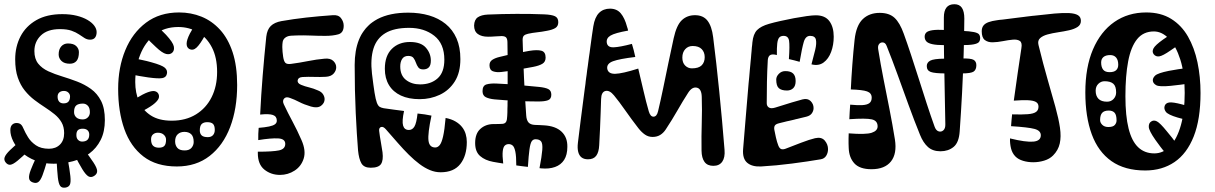

<svg xmlns="http://www.w3.org/2000/svg" viewBox="-20 -777 5759 910"><path d="M234 -1Q185.5 -1 147.5 -16Q109.5 -31 83 -55.2Q56.5 -79.5 42.8 -107.2Q29 -135 29 -160Q29 -177.5 37.5 -185.8Q46 -194 58 -194Q71.5 -194 79 -187.2Q86.5 -180.5 93 -164Q99.5 -148.5 112.8 -126.8Q126 -105 150 -88.5Q174 -72 212 -72Q244.5 -72 264.2 -91.8Q284 -111.5 284 -146Q284 -176 271.5 -197.5Q259 -219 238.2 -235.8Q217.5 -252.5 192.8 -268.5Q168 -284.5 143.2 -303.2Q118.5 -322 97.8 -347.5Q77 -373 64.5 -409Q52 -445 52 -496Q52 -556 77.2 -604.5Q102.5 -653 152.2 -681.5Q202 -710 275 -710Q313.5 -710 343.5 -702.5Q373.5 -695 394.8 -682.5Q416 -670 427 -655Q438 -640 438 -625Q438 -608.5 430.5 -598.8Q423 -589 407 -589Q393 -589 381 -596.5Q369 -604 354.5 -614Q340 -624 318.8 -631.5Q297.5 -639 264 -639Q205 -639 174 -609.2Q143 -579.5 143 -535Q143 -498 161 -475.5Q179 -453 209 -439.2Q239 -425.5 274.5 -414.8Q310 -404 345.5 -390.5Q381 -377 411 -355.5Q441 -334 459 -298.8Q477 -263.5 477 -208Q477 -153 457.2 -113.8Q437.5 -74.5 403.5 -49.5Q369.5 -24.5 325.8 -12.8Q282 -1 234 -1ZM369 -106Q403 -106 403 -139Q403 -152 395 -159.5Q387 -167 372 -167Q356.5 -167 349.2 -160Q342 -153 342 -137Q342 -121.5 350.2 -113.8Q358.5 -106 369 -106ZM372 -211Q386.5 -211 396.2 -220.5Q406 -230 406 -245Q406 -266 396.2 -276Q386.5 -286 373 -286Q351.5 -286 341.2 -277.2Q331 -268.5 331 -246Q331 -230.5 341.5 -220.8Q352 -211 372 -211ZM281 -287Q297.5 -287 304.8 -295.8Q312 -304.5 312 -320Q312 -330.5 304 -338.2Q296 -346 283 -346Q269.5 -346 261.2 -339Q253 -332 253 -319Q253 -304 260.2 -295.5Q267.5 -287 281 -287ZM311 -475Q285 -475 271.5 -488Q258 -501 258 -519Q258 -543 270.2 -557Q282.5 -571 302 -571Q329 -571 341.5 -558.5Q354 -546 354 -530Q354 -501.5 342.8 -488.2Q331.5 -475 311 -475ZM329 -50 371 -79Q405.5 -33.5 422.8 -7.2Q440 19 440.5 33.2Q441 47.5 426 57Q411.5 66 399 58.8Q386.5 51.5 370.2 25Q354 -1.5 329 -50ZM248 -20 300 -29Q310.5 28.5 313.5 58Q316.5 87.5 311 98.5Q305.5 109.5 291 112Q273.5 115 265.5 104.5Q257.5 94 254.2 64.2Q251 34.5 248 -20ZM154 -36 204 -17Q191 28.5 181.5 53.5Q172 78.5 161.2 86Q150.5 93.5 134 87Q119.5 81.5 117.8 67.8Q116 54 125.5 29Q135 4 154 -36ZM122 -79Q123 -80 123.8 -81.2Q124.5 -82.5 125 -83Q129.5 -89 138.8 -88.2Q148 -87.5 156 -82Q164.5 -77.5 168.8 -70.2Q173 -63 169 -56Q168.5 -54.5 167 -52.5Q165.5 -50.5 164 -49Q158.5 -41.5 151.2 -39.5Q144 -37.5 137 -40Q130 -42.5 125 -48Q121 -52 118.8 -57.2Q116.5 -62.5 117 -68Q117.5 -73.5 122 -79ZM85 -116 118 -65Q83.5 -32 62.8 -15Q42 2 29.5 3.8Q17 5.5 7 -7Q-2.5 -18.5 2.2 -32Q7 -45.5 27.2 -65.2Q47.5 -85 85 -116Z M818 12Q721.5 12 660 -35.2Q598.5 -82.5 569.2 -165.5Q540 -248.5 540 -356Q540 -457 573.8 -539Q607.5 -621 672 -669.5Q736.5 -718 829 -718Q885.5 -718 935 -698Q984.5 -678 1022.8 -636.2Q1061 -594.5 1082.5 -529.5Q1104 -464.5 1104 -374Q1104 -262 1070.8 -174.8Q1037.5 -87.5 973.5 -37.8Q909.5 12 818 12ZM794 -205Q860.5 -205 908.8 -234.8Q957 -264.5 983 -316.5Q1009 -368.5 1009 -436Q1009 -504.5 984.5 -552Q960 -599.5 918.2 -624.2Q876.5 -649 825 -649Q758.5 -649 713 -612.8Q667.5 -576.5 644.2 -517Q621 -457.5 621 -388Q621 -337.5 638.8 -296Q656.5 -254.5 694.8 -229.8Q733 -205 794 -205ZM962 -198Q945.5 -198 936.2 -189.5Q927 -181 927 -159Q927 -144 935.5 -135.5Q944 -127 965 -127Q981 -127 989.5 -136.5Q998 -146 998 -161Q998 -181.5 989.5 -189.8Q981 -198 962 -198ZM854 -152Q834.5 -152 822.2 -140.5Q810 -129 810 -107Q810 -88.5 820.5 -76.2Q831 -64 855 -64Q877 -64 887.5 -76.2Q898 -88.5 898 -104Q898 -129.5 886.2 -140.8Q874.5 -152 854 -152ZM728 -148Q714.5 -148 705.2 -140Q696 -132 696 -117Q696 -95.5 705.5 -86.2Q715 -77 733 -77Q751 -77 759 -85.5Q767 -94 767 -115Q767 -128.5 756.5 -138.2Q746 -148 728 -148ZM970 -644Q965.5 -636 961 -627.2Q956.5 -618.5 952 -610Q929 -568 912 -551.8Q895 -535.5 877 -545Q864.5 -552 864.5 -569.8Q864.5 -587.5 880 -618Q893 -641.5 899.2 -651.5Q905.5 -661.5 910 -669Q917 -680.5 929 -681.5Q941 -682.5 952 -677Q962.5 -672 968.5 -662.5Q974.5 -653 970 -644ZM730 -647Q739 -639 748.5 -630.5Q758 -622 767 -612Q800 -576 803.8 -557.2Q807.5 -538.5 797 -528Q786 -517 767.5 -521.2Q749 -525.5 719 -554Q701 -570.5 690.8 -581Q680.5 -591.5 672 -602Q666 -610.5 670 -622.2Q674 -634 682 -642Q691 -652 704.5 -655.2Q718 -658.5 730 -647ZM614 -501Q635 -496.5 655.5 -492.2Q676 -488 697 -482Q748 -468 761.5 -455.8Q775 -443.5 771 -427Q767.5 -410 749 -406.8Q730.5 -403.5 683 -410Q662 -413 640.5 -416.8Q619 -420.5 598 -425Q584.5 -428 580.5 -442Q576.5 -456 580 -470Q583 -484.5 592.2 -494Q601.5 -503.5 614 -501ZM601 -296Q606.5 -300 612.2 -303.2Q618 -306.5 623 -310Q660 -332.5 681.2 -340Q702.5 -347.5 713.2 -345Q724 -342.5 729 -335Q735 -326.5 733.2 -315.2Q731.5 -304 714.5 -288.5Q697.5 -273 658 -252Q651.5 -248.5 644.2 -244.8Q637 -241 630 -237Q618 -231 607.8 -236.2Q597.5 -241.5 592 -252Q587 -262.5 588 -275.5Q589 -288.5 601 -296ZM1051 -522Q1058.5 -523.5 1064.2 -515.5Q1070 -507.5 1073 -496Q1076 -482 1074.5 -469Q1073 -456 1064 -455Q1062 -455 1059.8 -454.5Q1057.5 -454 1055 -454Q1046 -453.5 1040.2 -463.2Q1034.5 -473 1032 -485Q1030.5 -498 1033.8 -508.8Q1037 -519.5 1046 -521Q1047.5 -521 1048.5 -521.5Q1049.5 -522 1051 -522ZM1033 -289Q1035.5 -286 1037.8 -283.5Q1040 -281 1042 -278Q1047.5 -271.5 1044.8 -264.5Q1042 -257.5 1036 -252Q1030 -247.5 1023 -246.2Q1016 -245 1012 -251Q1009 -255.5 1006 -259.5Q1003 -263.5 1000 -268Q994 -276.5 996.5 -283.5Q999 -290.5 1005 -294Q1011 -298 1019 -297.2Q1027 -296.5 1033 -289Z M1202 -51Q1202 -52 1202 -53.2Q1202 -54.5 1202 -55.8Q1202 -57 1202 -58Q1272.5 -58 1302.2 -64.2Q1332 -70.5 1332 -95Q1332 -119 1298.8 -121Q1265.5 -123 1204 -113Q1204 -128 1204.2 -142.5Q1204.5 -157 1206 -171Q1236.5 -173.5 1255.5 -177.5Q1274.5 -181.5 1283.2 -188Q1292 -194.5 1292 -205Q1292 -225.5 1273.5 -232Q1255 -238.5 1213 -234Q1217.5 -326.5 1225 -418.8Q1232.5 -511 1242 -603Q1246 -637 1263.5 -654Q1281 -671 1314 -677Q1371 -687 1431.5 -693.8Q1492 -700.5 1557 -705Q1583.5 -707.5 1596.2 -691Q1609 -674.5 1609 -655Q1609 -621.5 1583.2 -614.2Q1557.5 -607 1522 -607Q1487 -607 1453.5 -608.5Q1420 -610 1386 -609Q1354.5 -608.5 1344.8 -605.2Q1335 -602 1329 -596Q1321.5 -588.5 1319.8 -578.5Q1318 -568.5 1318 -554Q1318 -543 1319.2 -531.2Q1320.5 -519.5 1322 -508Q1325 -488 1331.8 -480Q1338.5 -472 1358 -474Q1400 -479.5 1439.8 -487.5Q1479.5 -495.5 1519 -499Q1546 -501.5 1559.8 -488.2Q1573.5 -475 1573.5 -458Q1573.5 -442 1561.2 -428.2Q1549 -414.5 1524 -413Q1496.5 -411.5 1469.2 -412.5Q1442 -413.5 1414 -412Q1393 -410.5 1390.8 -396.5Q1388.5 -382.5 1407 -375Q1425 -367.5 1445.2 -362.8Q1465.5 -358 1488 -348Q1504 -341.5 1511.2 -330Q1518.5 -318.5 1518.5 -307Q1518.5 -288.5 1501.8 -275.8Q1485 -263 1454 -272Q1420.5 -282 1398.5 -293.5Q1376.5 -305 1354 -313Q1335.5 -320 1326.5 -309.8Q1317.5 -299.5 1325 -283Q1344 -242.5 1366.5 -200.8Q1389 -159 1409 -113Q1431 -63 1419.5 -26Q1408 11 1376.5 31.5Q1345 52 1307 52Q1264.5 52 1233.2 27Q1202 2 1202 -51ZM1372 -654Q1372 -654 1372 -654Q1372 -654 1372 -654Q1372 -654 1372 -654Q1372 -654 1372 -654Q1372 -654 1372 -654Q1372 -654 1372 -654Q1372 -654 1372 -654Q1372 -654 1372 -654ZM1427 -631Q1427 -631 1427 -631Q1427 -631 1427 -631Q1427 -631 1427 -631Q1427 -631 1427 -631Q1427 -631 1427 -631Q1427 -631 1427 -631Q1427 -631 1427 -631Q1427 -631 1427 -631ZM1492 -638Q1492 -638 1492 -638Q1492 -638 1492 -638Q1492 -638 1492 -638Q1492 -638 1492 -638Q1492 -638 1492 -638Q1492 -638 1492 -638Q1492 -638 1492 -638Q1492 -638 1492 -638Z M1677 -64Q1671 -137.5 1666 -241.8Q1661 -346 1661 -469Q1661 -503.5 1666 -533.2Q1671 -563 1681 -588Q1683.5 -594 1686.2 -600Q1689 -606 1692 -611.5Q1695 -616.5 1697.8 -621Q1700.5 -625.5 1704 -630Q1708.5 -637 1714 -643Q1719.5 -649 1725 -654.5Q1729.5 -659 1734.5 -663.5Q1739.5 -668 1745 -671.5Q1750.5 -675.5 1756.5 -679.2Q1762.5 -683 1769 -686.5Q1798.5 -702 1834.8 -709.5Q1871 -717 1915 -717Q1968.5 -717 2013.8 -703.8Q2059 -690.5 2092.2 -663.5Q2125.5 -636.5 2143.8 -595Q2162 -553.5 2162 -497Q2162 -432.5 2135.2 -390.5Q2108.5 -348.5 2064.5 -327.8Q2020.5 -307 1969 -307Q1917 -307 1880 -324.2Q1843 -341.5 1823.5 -373.8Q1804 -406 1804 -451Q1804 -512.5 1837 -545.2Q1870 -578 1923 -578Q1975 -578 1998.5 -551Q2022 -524 2022 -490Q2022 -467 2012.2 -457.5Q2002.5 -448 1986 -448Q1969.5 -448 1962.5 -457.8Q1955.5 -467.5 1951.2 -480Q1947 -492.5 1939.8 -502.2Q1932.5 -512 1915 -512Q1895.5 -512 1886.2 -498Q1877 -484 1877 -462Q1877 -419.5 1904.2 -398.2Q1931.5 -377 1971 -377Q2022 -377 2054 -405.5Q2086 -434 2086 -494Q2086 -570 2038.2 -607.5Q1990.5 -645 1919 -645Q1848 -645 1806.5 -620Q1765 -595 1750 -546.5Q1735 -498 1743 -428Q1750 -370.5 1755.2 -337.8Q1760.5 -305 1766.2 -290Q1772 -275 1779.8 -270.5Q1787.5 -266 1799 -264Q1823 -260.5 1847.5 -257.2Q1872 -254 1895 -251Q1884.5 -202.5 1890.5 -181.8Q1896.5 -161 1918 -161Q1934.5 -161 1944.2 -177.2Q1954 -193.5 1959 -239Q1976.5 -237.5 1993.2 -234.8Q2010 -232 2025 -229Q2007 -144.5 2010.8 -111.2Q2014.5 -78 2043 -78Q2054.5 -78 2063.8 -89Q2073 -100 2080 -130.2Q2087 -160.5 2092 -218Q2120 -212.5 2139 -201.2Q2158 -190 2170 -174.8Q2182 -159.5 2187.2 -141.5Q2192.5 -123.5 2192.5 -104Q2192.5 -39 2161.8 0.2Q2131 39.5 2068.5 39.5Q2042.5 39.5 2017.8 29.2Q1993 19 1968 0.2Q1943 -18.5 1917.5 -43.8Q1892 -69 1865.2 -99.8Q1838.5 -130.5 1809 -164Q1796.5 -178.5 1786 -175Q1775.5 -171.5 1777 -157Q1780 -131 1784.8 -105.5Q1789.5 -80 1793 -55Q1797.5 -17.5 1786 0.2Q1774.5 18 1737 18Q1705 18 1693 -2.8Q1681 -23.5 1677 -64ZM1719 -14Q1708 -13.5 1702 -22Q1696 -30.5 1696 -40Q1696 -49 1701 -56.2Q1706 -63.5 1717 -64ZM1706 -99Q1695.5 -99 1690.2 -107.8Q1685 -116.5 1685 -126Q1685 -137.5 1691 -146.8Q1697 -156 1709 -156ZM2126 -27Q2113.5 -27 2106.2 -34Q2099 -41 2099 -52Q2099 -69.5 2106.2 -77.2Q2113.5 -85 2124 -85Q2141.5 -85 2149.2 -77.8Q2157 -70.5 2157 -60Q2157 -44.5 2148.8 -35.8Q2140.5 -27 2126 -27Z M2531 -296Q2478.5 -296 2426.8 -298.8Q2375 -301.5 2324 -306Q2298.5 -308.5 2282.8 -316.2Q2267 -324 2267 -345Q2267 -371.5 2286 -377Q2305 -382.5 2334 -381Q2382 -379 2438.8 -374Q2495.5 -369 2535 -365Q2564.5 -362 2578.8 -354.8Q2593 -347.5 2593 -328Q2593 -308 2577.5 -302Q2562 -296 2531 -296ZM2507 -460Q2469.5 -452.5 2432.5 -446.5Q2395.5 -440.5 2358 -436Q2333.5 -433 2316.8 -439Q2300 -445 2300 -468Q2300 -484.5 2313 -493.2Q2326 -502 2347 -507Q2382.5 -516 2418.2 -523Q2454 -530 2489 -536Q2526.5 -542 2546.2 -536.5Q2566 -531 2566 -504Q2566 -484 2550.8 -474.8Q2535.5 -465.5 2507 -460ZM2338 -493Q2349.5 -493 2355.2 -486.8Q2361 -480.5 2361 -472Q2361 -456.5 2354.2 -449.8Q2347.5 -443 2337 -443Q2323.5 -443 2317.2 -450Q2311 -457 2311 -468Q2311 -480 2317.8 -486.5Q2324.5 -493 2338 -493ZM2232 -99Q2232 -144 2256.8 -166.2Q2281.5 -188.5 2318 -189Q2331.5 -189 2341.5 -189.2Q2351.5 -189.5 2361 -190Q2374 -191 2378.8 -199.8Q2383.5 -208.5 2384 -227Q2384.5 -234.5 2384.8 -243.5Q2385 -252.5 2385 -262.5Q2385.5 -269 2385.5 -275.8Q2385.5 -282.5 2385.5 -289Q2386 -295.5 2386 -302Q2386 -308.5 2386 -315Q2386 -321.5 2386 -343.5Q2386 -365.5 2386 -395Q2386 -398.5 2386 -401.8Q2386 -405 2386 -408.5Q2386 -412 2386 -415.5Q2386 -420.5 2386 -425.2Q2386 -430 2386 -435Q2386 -478 2385.8 -518.8Q2385.5 -559.5 2385 -578Q2384.5 -594 2378.2 -600Q2372 -606 2357 -606Q2344.5 -606 2327.5 -604.5Q2310.5 -603 2293 -603Q2262.5 -603 2244.8 -615.8Q2227 -628.5 2227 -656Q2228 -684 2244.8 -695.2Q2261.5 -706.5 2292 -708Q2360.5 -711 2428.8 -711.2Q2497 -711.5 2559 -709Q2595 -707.5 2610.5 -700Q2626 -692.5 2626 -672Q2626 -652.5 2611.8 -644Q2597.5 -635.5 2572 -631Q2546.5 -626 2525 -623.8Q2503.5 -621.5 2483 -617Q2469.5 -614 2463.2 -608.2Q2457 -602.5 2457 -588Q2459.5 -499 2463.5 -409.2Q2467.5 -319.5 2474 -230Q2475.5 -207.5 2484.8 -196.8Q2494 -186 2515 -185Q2525.5 -184.5 2536.5 -184.2Q2547.5 -184 2558 -183Q2613 -180 2641.5 -153Q2670 -126 2669 -81Q2669 -43 2653.8 -19.2Q2638.5 4.5 2610.5 14.5Q2582.5 24.5 2545 21Q2543 21 2541.2 20.5Q2539.5 20 2537 20Q2548 -37 2550.2 -66.5Q2552.5 -96 2544.8 -106.5Q2537 -117 2518 -117Q2506.5 -117 2500 -107.2Q2493.5 -97.5 2489.5 -69.2Q2485.5 -41 2482 14Q2468.5 12.5 2455 10.8Q2441.5 9 2427 7Q2427 -36.5 2422.5 -58.2Q2418 -80 2410 -87Q2402 -94 2391 -94Q2380 -94 2372.5 -87Q2365 -80 2362.8 -60.2Q2360.5 -40.5 2365 -2Q2353 -3.5 2341 -5.8Q2329 -8 2317 -10Q2279 -17 2255.5 -37.5Q2232 -58 2232 -99Z M2719 -100Q2723.5 -136.5 2732.2 -206.8Q2741 -277 2751.5 -356Q2752.5 -362 2753.2 -367.8Q2754 -373.5 2754.8 -379.5Q2755.5 -385.5 2756 -391.5Q2757 -400 2758.2 -408Q2759.5 -416 2760.5 -424Q2761.5 -434.5 2763 -444.8Q2764.5 -455 2766 -465Q2767.5 -476 2768.8 -486.5Q2770 -497 2771.5 -507Q2773 -517 2774.5 -527Q2776 -537 2777 -546.5Q2781.5 -579.5 2785.2 -606.5Q2789 -633.5 2792 -652Q2799 -695.5 2819.2 -715.8Q2839.5 -736 2871 -736Q2903.5 -736 2922.2 -713.8Q2941 -691.5 2952 -650Q2953.5 -645.5 2955 -640.8Q2956.5 -636 2957 -632Q2895 -621 2873.8 -608.5Q2852.5 -596 2856 -574Q2860 -551.5 2889 -552.8Q2918 -554 2975 -569Q2979.5 -555 2983.5 -539.2Q2987.5 -523.5 2991 -507Q2916 -498 2885.5 -486.8Q2855 -475.5 2858 -452Q2862 -426.5 2895.8 -427.2Q2929.5 -428 3005 -452Q3018 -398.5 3030 -346.2Q3042 -294 3055 -249Q3062.5 -224 3077 -224Q3093 -224 3099 -250Q3110.5 -298 3123 -358Q3135.5 -418 3148.2 -480Q3161 -542 3173 -596Q3186.5 -657.5 3211.5 -681.2Q3236.5 -705 3274 -705Q3313 -705 3333.2 -679Q3353.5 -653 3360 -601Q3375.5 -479 3389.2 -341.8Q3403 -204.5 3414 -67Q3417 -30.5 3403.2 -10.8Q3389.5 9 3361 9Q3332.5 9 3319 -9.8Q3305.5 -28.5 3305 -63Q3304 -133 3306 -193.8Q3308 -254.5 3306 -318Q3305 -356.5 3282.8 -361.5Q3260.5 -366.5 3242 -338Q3215.5 -297 3190.8 -253.5Q3166 -210 3135 -163Q3124 -146.5 3108.8 -137.2Q3093.5 -128 3073 -128Q3053 -128 3037 -139Q3021 -150 3006 -169Q2973 -211.5 2943.5 -253.8Q2914 -296 2890 -325Q2869 -350.5 2849.5 -345.8Q2830 -341 2829 -308Q2828 -278.5 2826.8 -241.5Q2825.5 -204.5 2823.8 -165.2Q2822 -126 2820 -89Q2818.5 -56 2806 -39Q2793.5 -22 2767 -22Q2748 -22 2736.5 -30.8Q2725 -39.5 2720.5 -57Q2716 -74.5 2719 -100ZM3259 -453Q3291.5 -453 3305.8 -467.5Q3320 -482 3320 -506Q3320 -529.5 3305.8 -544.2Q3291.5 -559 3263 -559Q3241.5 -559 3227.8 -544Q3214 -529 3214 -504Q3214 -479.5 3227.5 -466.2Q3241 -453 3259 -453ZM3077 -161Q3062 -161 3053 -168.8Q3044 -176.5 3044 -192Q3044 -205 3053 -213Q3062 -221 3077 -221Q3088.5 -221 3096.2 -212.5Q3104 -204 3104 -194Q3104 -177 3095.5 -169Q3087 -161 3077 -161ZM3379 -63Q3374 -63 3368.8 -63Q3363.5 -63 3358 -63Q3349 -63 3341.5 -69Q3334 -75 3334 -95Q3334 -112.5 3343.8 -118.2Q3353.5 -124 3360 -124Q3364.5 -124 3369.5 -124Q3374.5 -124 3379 -124Q3392 -123.5 3398.5 -113.2Q3405 -103 3405 -91Q3405 -76 3398.5 -69.5Q3392 -63 3379 -63Z M3502 -70Q3507.5 -136.5 3514.2 -217.5Q3521 -298.5 3528 -382Q3528.5 -387 3529 -392Q3529.5 -397 3530 -402Q3530.5 -407 3531 -412Q3531.5 -418 3532 -423.8Q3532.5 -429.5 3533 -435.5Q3533.5 -441.5 3534 -447Q3535 -456.5 3535.8 -465.8Q3536.5 -475 3537.5 -484.5Q3538.5 -493 3539.2 -501.5Q3540 -510 3540.5 -518Q3541.5 -527 3542.2 -535.8Q3543 -544.5 3543.5 -552.5Q3544.5 -558.5 3545 -564.5Q3545.5 -570.5 3546 -576Q3550 -616 3568.2 -634.5Q3586.5 -653 3625 -664Q3647.5 -670.5 3678.8 -677.5Q3710 -684.5 3743.2 -690.8Q3776.5 -697 3804 -700.8Q3831.5 -704.5 3846.5 -704.5Q3890.5 -704.5 3911 -676.8Q3931.5 -649 3931.5 -603Q3931.5 -564 3919.2 -531Q3907 -498 3883.5 -480.8Q3860 -463.5 3826 -472Q3836.5 -510.5 3843.8 -541Q3851 -571.5 3847 -589.2Q3843 -607 3819.5 -607Q3798 -607 3789.5 -578Q3781 -549 3770 -484Q3756.5 -488 3745 -490.8Q3733.5 -493.5 3719 -497Q3723.5 -561.5 3719.8 -584.2Q3716 -607 3694 -607Q3680 -607 3673 -598.8Q3666 -590.5 3663.8 -570.5Q3661.5 -550.5 3662 -516Q3657.5 -517.5 3653 -518.2Q3648.5 -519 3644 -519Q3631.5 -519 3625.8 -512Q3620 -505 3619 -492Q3616 -441 3615 -389.2Q3614 -337.5 3614 -288Q3614 -274 3624.2 -267.5Q3634.5 -261 3654 -267Q3699 -281.5 3733 -291.5Q3767 -301.5 3784 -306Q3808 -312 3822 -298Q3836 -284 3836 -265Q3836 -252 3828 -240.2Q3820 -228.5 3802 -224Q3795.5 -222.5 3788.8 -220.8Q3782 -219 3775 -217.5Q3771 -216.5 3767 -215.5Q3763 -214.5 3759 -213.5Q3755.5 -213 3752.5 -212.2Q3749.5 -211.5 3746.5 -210.5Q3741.5 -209.5 3737 -208.2Q3732.5 -207 3727.5 -206Q3725.5 -205.5 3723.2 -205Q3721 -204.5 3718.8 -204Q3716.5 -203.5 3714 -203Q3711.5 -202.5 3709.2 -202Q3707 -201.5 3704.5 -200.8Q3702 -200 3699.5 -199.5Q3692.5 -198 3685.8 -196.2Q3679 -194.5 3673 -193Q3656.5 -189 3652.2 -181.5Q3648 -174 3650 -162Q3652.5 -148 3657.5 -125.8Q3662.5 -103.5 3669 -87Q3674.5 -73.5 3682.5 -70.5Q3690.5 -67.5 3703 -72Q3736 -85 3776.8 -100.5Q3817.5 -116 3843 -122Q3873.5 -129 3889 -110.8Q3904.5 -92.5 3904.5 -70Q3904.5 -53 3896 -39Q3887.5 -25 3870 -22Q3808.5 -11.5 3733.5 -1.8Q3658.5 8 3587 12Q3544.5 14 3521.5 -5.5Q3498.5 -25 3502 -70ZM3682 -60 3747 -62Q3750 -46.5 3748.8 -34.8Q3747.5 -23 3741 -15.8Q3734.5 -8.5 3722 -7Q3708 -5 3699.5 -11.5Q3691 -18 3687 -30.8Q3683 -43.5 3682 -60ZM3796 -54Q3795.5 -58.5 3794.8 -63Q3794 -67.5 3794 -72Q3794 -82 3800.2 -89.5Q3806.5 -97 3823 -100Q3838 -103 3847.5 -100.2Q3857 -97.5 3859 -86Q3860 -82.5 3860.8 -78.2Q3861.5 -74 3862 -70Q3864.5 -57.5 3858 -48.2Q3851.5 -39 3835 -35Q3816.5 -31.5 3807.5 -35.2Q3798.5 -39 3796 -54ZM3710 -348Q3684 -348 3671.5 -359Q3659 -370 3659 -400Q3659 -414.5 3671.5 -427.2Q3684 -440 3702 -440Q3727.5 -440 3739.2 -428.5Q3751 -417 3751 -393Q3751 -370 3739.5 -359Q3728 -348 3710 -348ZM3728 -653Q3728 -659 3733.8 -664.2Q3739.5 -669.5 3750 -670Q3758.5 -671 3766.2 -668Q3774 -665 3774 -658Q3774 -656 3774 -652Q3774 -648 3774 -645Q3774 -637 3767.5 -632Q3761 -627 3752 -626Q3744 -625.5 3736.5 -628.8Q3729 -632 3728 -641Q3728 -644 3728 -647Q3728 -650 3728 -653ZM3605 -588 3600 -548Q3587.5 -549.5 3581.5 -555Q3575.5 -560.5 3576 -571Q3577 -583 3585.5 -585.5Q3594 -588 3605 -588Z M4002.5 -76Q4002 -85.5 4001.8 -97.2Q4001.5 -109 4001.8 -121.5Q4002 -134 4002.5 -145Q4083.5 -138.5 4111.5 -147.8Q4139.5 -157 4139.5 -178Q4139.5 -205 4112 -211.2Q4084.5 -217.5 4005.5 -212Q4006.5 -229.5 4007.2 -246.8Q4008 -264 4009.5 -281Q4044.5 -277.5 4067 -278.8Q4089.5 -280 4100.5 -288.2Q4111.5 -296.5 4111.5 -314Q4111.5 -336 4089.5 -343.8Q4067.5 -351.5 4012.5 -353Q4015 -408.5 4019.8 -471.5Q4024.5 -534.5 4030.5 -589Q4038 -656.5 4069 -686.2Q4100 -716 4149.5 -716Q4194.5 -716 4219.8 -692.5Q4245 -669 4263.5 -617Q4280 -571.5 4298 -516.8Q4316 -462 4334.8 -403Q4353.5 -344 4372.2 -286.2Q4391 -228.5 4409.5 -177Q4416 -158.5 4428.5 -154.5Q4441 -150.5 4451 -159.2Q4461 -168 4460.5 -188Q4459.5 -259.5 4457.5 -345.8Q4455.5 -432 4454.2 -521.8Q4453 -611.5 4453.5 -694Q4453.5 -725.5 4465.8 -741.2Q4478 -757 4503.5 -757Q4527.5 -757 4539 -740Q4550.5 -723 4550.5 -689Q4550 -606.5 4547.2 -517.5Q4544.5 -428.5 4539.8 -336.8Q4535 -245 4528.5 -154Q4525 -101.5 4499.8 -80.8Q4474.5 -60 4437.5 -60Q4401 -60 4378.2 -80.2Q4355.5 -100.5 4340.5 -138Q4312.5 -207 4286.2 -279.5Q4260 -352 4234.2 -423Q4208.5 -494 4182.5 -559Q4179 -568 4174.2 -572Q4169.5 -576 4162.5 -576Q4152 -576 4145.8 -567.2Q4139.5 -558.5 4142.5 -542Q4153.5 -473.5 4167.5 -402.5Q4181.5 -331.5 4195.8 -259.5Q4210 -187.5 4221.5 -116Q4232 -48.5 4202.8 -11.8Q4173.5 25 4110.5 25Q4054.5 25 4029.2 -2.8Q4004 -30.5 4002.5 -76ZM4460.5 -635Q4479.5 -634.5 4498.8 -633.2Q4518 -632 4536.5 -631Q4577.5 -629 4596.2 -625Q4615 -621 4620.2 -614Q4625.5 -607 4625.5 -596Q4625.5 -585 4619.8 -577.8Q4614 -570.5 4594.5 -566.8Q4575 -563 4534.5 -563Q4515 -563 4496 -563Q4477 -563 4457.5 -563Q4418.5 -563 4398 -567.8Q4377.5 -572.5 4370 -581.5Q4362.5 -590.5 4362.5 -603Q4362.5 -615 4370.2 -622.8Q4378 -630.5 4399.2 -633.8Q4420.5 -637 4460.5 -635ZM4456.5 -499Q4476 -499 4496 -499.5Q4516 -500 4535.5 -500Q4582 -501 4594.8 -493.2Q4607.5 -485.5 4607.5 -468Q4607.5 -447 4595 -438Q4582.5 -429 4537.5 -429Q4519.5 -429 4501 -429Q4482.5 -429 4464.5 -429Q4410 -429 4391.2 -436Q4372.5 -443 4372.5 -464Q4372.5 -480.5 4388.8 -489.5Q4405 -498.5 4456.5 -499ZM4492.5 -405Q4494 -405 4495.5 -405Q4497 -405 4498.5 -405Q4506.5 -405 4511.5 -400Q4516.5 -395 4519 -387.2Q4521.5 -379.5 4521.5 -371Q4521.5 -362.5 4518.5 -354.5Q4515.5 -346.5 4510 -341.2Q4504.5 -336 4496.5 -336Q4494.5 -336 4492.8 -336Q4491 -336 4488.5 -336Q4477.5 -336 4472 -346Q4466.5 -356 4466.5 -368Q4466.5 -381.5 4473.2 -393.2Q4480 -405 4492.5 -405ZM4094.5 -122Q4100.5 -122 4107 -122Q4113.5 -122 4119.5 -122Q4133 -122 4139.8 -111.5Q4146.5 -101 4146.5 -88Q4146.5 -73 4138.5 -61.5Q4130.5 -50 4114.5 -49Q4108 -49 4101.8 -49Q4095.5 -49 4088.5 -49Q4073.5 -49 4066 -60.8Q4058.5 -72.5 4058.5 -86Q4058.5 -102 4066.8 -112Q4075 -122 4094.5 -122ZM4129.5 -59Q4114 -59 4105.8 -67.5Q4097.5 -76 4097.5 -93Q4097.5 -106 4106.8 -114Q4116 -122 4131.5 -122Q4144.5 -122 4152.5 -114.2Q4160.5 -106.5 4160.5 -92Q4160.5 -75.5 4151.8 -67.2Q4143 -59 4129.5 -59ZM4177.5 -624Q4177.5 -624 4177.5 -624Q4177.5 -624 4177.5 -624Q4177.5 -624 4177.5 -624Q4177.5 -624 4177.5 -624Q4177.5 -624 4177.5 -624Q4177.5 -624 4177.5 -624Q4177.5 -624 4177.5 -624Q4177.5 -624 4177.5 -624ZM4117.5 -671Q4117.5 -671 4117.5 -671Q4117.5 -671 4117.5 -671Q4117.5 -671 4117.5 -671Q4117.5 -671 4117.5 -671Q4117.5 -671 4117.5 -671Q4117.5 -671 4117.5 -671Q4117.5 -671 4117.5 -671Q4117.5 -671 4117.5 -671Z M4877 -8Q4851.5 -8 4829 -14.8Q4806.5 -21.5 4793 -35Q4785 -43 4779.8 -52.8Q4774.5 -62.5 4771.8 -73.8Q4769 -85 4767.8 -97Q4766.5 -109 4767 -121Q4842 -102.5 4877.5 -105.8Q4913 -109 4913 -136Q4913 -158 4883 -166Q4853 -174 4772 -179Q4773 -191 4774.2 -207Q4775.5 -223 4777 -235Q4824 -233.5 4851.5 -235.8Q4879 -238 4890.8 -246.8Q4902.5 -255.5 4902 -273Q4901.5 -287.5 4889 -294.2Q4876.5 -301 4850.8 -302Q4825 -303 4785 -300Q4795 -370.5 4803.5 -431.2Q4812 -492 4821 -549Q4825.5 -575 4813.5 -583Q4801.5 -591 4780 -589Q4758.5 -587 4733.2 -582Q4708 -577 4685.2 -576.5Q4662.5 -576 4647.8 -587.2Q4633 -598.5 4633 -629Q4633 -645.5 4641.2 -656Q4649.5 -666.5 4665.8 -672.2Q4682 -678 4705 -681Q4710.5 -682 4717 -682.8Q4723.5 -683.5 4730.5 -684Q4740.5 -685 4748.2 -686.2Q4756 -687.5 4762.5 -688Q4781 -690.5 4797.8 -692.5Q4814.5 -694.5 4834.5 -697Q4838 -697.5 4841.8 -698Q4845.5 -698.5 4849.8 -699Q4854 -699.5 4858 -700Q4862.5 -700.5 4866.8 -701Q4871 -701.5 4874.8 -702Q4878.5 -702.5 4881 -702.5Q4936 -709 4977.8 -712.8Q5019.5 -716.5 5047.2 -715Q5075 -713.5 5089 -705Q5103 -696.5 5103 -678Q5103 -659.5 5087.2 -649.2Q5071.5 -639 5046.8 -633.5Q5022 -628 4995 -624Q4968 -620 4945 -613.8Q4922 -607.5 4909.5 -596Q4897 -584.5 4902 -564Q4924.5 -472 4945.5 -399.5Q4966.5 -327 4982 -270.8Q4997.5 -214.5 5003.8 -171.8Q5010 -129 5002.8 -96.8Q4995.5 -64.5 4971 -40Q4954.5 -23.5 4929.2 -15.8Q4904 -8 4877 -8ZM4858 -624Q4846 -624 4839 -630Q4832 -636 4832 -647Q4832 -658.5 4838.8 -665.2Q4845.5 -672 4856 -672Q4867.5 -672 4873.8 -665.8Q4880 -659.5 4880 -651Q4880 -638.5 4873.5 -631.2Q4867 -624 4858 -624ZM4908 -27 4914 -103Q4930.5 -101 4941.2 -97.5Q4952 -94 4957.2 -87.2Q4962.5 -80.5 4962.5 -68Q4962.5 -48.5 4956.5 -39.5Q4950.5 -30.5 4938.5 -28.2Q4926.5 -26 4908 -27ZM4915 -434 4897 -368Q4882.5 -372 4873.5 -376Q4864.5 -380 4860.5 -386Q4856.5 -392 4856.5 -400.5Q4856.5 -421 4863.5 -429Q4870.5 -437 4883.5 -437.2Q4896.5 -437.5 4915 -434Z M5408 31Q5311 31 5248 -13.2Q5185 -57.5 5154.5 -140.5Q5124 -223.5 5124 -339Q5124 -458 5160.2 -542.8Q5196.5 -627.5 5261.5 -672.8Q5326.5 -718 5413 -718Q5482 -718 5531 -687.5Q5580 -657 5610.5 -603.8Q5641 -550.5 5655.5 -481.8Q5670 -413 5670 -336Q5670 -212 5637.8 -130.5Q5605.5 -49 5546.8 -9Q5488 31 5408 31ZM5451 -50Q5494 -50 5526.5 -84.8Q5559 -119.5 5577 -183.8Q5595 -248 5595 -337Q5595 -429.5 5574.2 -494.5Q5553.5 -559.5 5520.2 -593.8Q5487 -628 5449 -628Q5399 -628 5369.5 -591.5Q5340 -555 5327 -486.2Q5314 -417.5 5314 -321Q5314 -228 5329 -168Q5344 -108 5374.5 -79Q5405 -50 5451 -50ZM5235 -253Q5213.5 -253 5203.8 -242.2Q5194 -231.5 5194 -208Q5194 -195.5 5204.5 -185.2Q5215 -175 5233 -175Q5255 -175 5263.5 -184.5Q5272 -194 5272 -206Q5272 -232.5 5262.5 -242.8Q5253 -253 5235 -253ZM5215 -392Q5198.5 -392 5185.8 -379.8Q5173 -367.5 5173 -347Q5173 -322.5 5186.2 -308.8Q5199.5 -295 5227 -295Q5246 -295 5258 -308Q5270 -321 5270 -339Q5270 -368.5 5256.5 -380.2Q5243 -392 5215 -392ZM5242 -516Q5221 -516 5210 -506.8Q5199 -497.5 5199 -481Q5199 -459.5 5208.2 -447.2Q5217.5 -435 5239 -435Q5260 -435 5270 -444.2Q5280 -453.5 5280 -470Q5280 -492.5 5270 -504.2Q5260 -516 5242 -516ZM5580 -575Q5568 -565.5 5554.5 -556.2Q5541 -547 5528 -538Q5490.5 -512 5474.2 -509.8Q5458 -507.5 5448 -520Q5439 -532 5447 -547.5Q5455 -563 5493 -590Q5506 -599 5519.2 -607.8Q5532.5 -616.5 5545 -624Q5556.5 -631 5565.8 -627.5Q5575 -624 5581 -615Q5588 -605.5 5588.5 -594Q5589 -582.5 5580 -575ZM5329 -658Q5330.5 -656 5332 -654.2Q5333.5 -652.5 5335 -650Q5341 -642.5 5338.5 -635Q5336 -627.5 5329 -622Q5321.5 -617 5312.5 -615.5Q5303.5 -614 5299 -619Q5296 -622 5293.5 -625Q5291 -628 5288 -631Q5283 -637 5287.5 -645Q5292 -653 5300 -658Q5307.5 -662.5 5315.8 -663.8Q5324 -665 5329 -658ZM5583 -282Q5593 -279 5602.2 -276.5Q5611.5 -274 5621 -271Q5631.5 -268 5634.5 -258.8Q5637.5 -249.5 5636 -239Q5633 -226.5 5624 -216Q5615 -205.5 5602 -209Q5591.5 -212 5581.5 -214.5Q5571.5 -217 5561 -220Q5515.5 -233.5 5505.5 -247.2Q5495.5 -261 5500 -275Q5504.5 -288.5 5521 -291.2Q5537.5 -294 5583 -282ZM5254 -604Q5256.5 -605 5258.8 -605.2Q5261 -605.5 5263 -606Q5265.5 -606.5 5267.8 -605.8Q5270 -605 5271.8 -603.2Q5273.5 -601.5 5275 -599Q5277 -596.5 5277.8 -594Q5278.5 -591.5 5277.5 -589.2Q5276.5 -587 5274 -586Q5272 -585.5 5269.8 -584.2Q5267.5 -583 5265 -582Q5260.5 -580 5257 -584.5Q5253.5 -589 5252 -594Q5251.5 -598 5252 -601Q5252.5 -604 5254 -604ZM5609 -455Q5622.5 -456.5 5630.2 -446Q5638 -435.5 5640 -421Q5641.5 -407.5 5637.2 -395.5Q5633 -383.5 5623 -382Q5599 -378.5 5575 -375.5Q5551 -372.5 5527 -370Q5474.5 -365 5460 -373.2Q5445.5 -381.5 5444 -394Q5442.5 -407 5455 -418.8Q5467.5 -430.5 5519 -441Q5541.5 -445.5 5564 -448.8Q5586.5 -452 5609 -455ZM5510 -155Q5525 -137 5535.5 -123.8Q5546 -110.5 5555 -96Q5562 -85 5558.8 -73.2Q5555.5 -61.5 5545 -53Q5534.5 -45 5523 -44.5Q5511.5 -44 5503 -53Q5491 -66.5 5480 -81.2Q5469 -96 5456 -114Q5425.5 -157.5 5424.8 -175.5Q5424 -193.5 5436 -201Q5448 -209.5 5463.2 -201.8Q5478.5 -194 5510 -155Z"/></svg>

Font: Kablammo
Style: Regular
Weight: 400
Designer: Travis Kochel, Lizy Gershenzon, Daria Petrova, Ethan Cohen
Foundry: Vectro Type Foundry
Version: Version 1.002